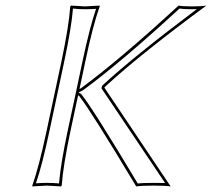

<svg xmlns="http://www.w3.org/2000/svg" viewBox="-20 -668 763 691"><path d="M200.7 -444.8Q228 -574.2 232.9 -645L235.8 -647.9Q237.8 -647.9 286.1 -645Q286.1 -645 338.9 -647.9V-645Q314.5 -577.6 286.6 -444.8L266.1 -347.7Q271 -349.6 274.9 -353Q413.6 -455.6 622.6 -647.9Q635.7 -645 670.9 -645Q706.1 -645 722.7 -647.9Q493.2 -479 366.2 -363.3Q360.4 -357.9 356 -354V-352.1L594.2 2.9Q574.7 0 533.2 0Q488.3 0 470.2 2.9Q309.6 -265.1 265.6 -321.8Q263.2 -323.7 261.2 -325.2L234.4 -200.2Q207 -70.8 202.1 0L199.2 2.9Q197.3 2.9 148.9 0L96.2 2.9V0Q120.6 -68.8 148.4 -200.2ZM262.2 -335.4 265.1 -334Q269.5 -331.5 272.5 -329.1L272.9 -328.6L273.4 -328.1Q317.4 -272.5 475.6 -7.8Q495.1 -9.8 533.2 -9.8Q560.5 -9.8 574.2 -9.3L345.2 -350.1L347.2 -358.9L349.6 -361.3Q459 -462.9 688.5 -635.3Q680.7 -635.3 670.9 -634.8Q639.6 -634.8 626 -637.2Q418 -445.8 280.8 -344.7Q274.9 -340.8 270 -338.9ZM256.3 -350.1 276.9 -447.3Q303.2 -570.8 325.7 -636.2Q307.1 -634.8 286.1 -634.8Q260.7 -634.8 242.7 -637.2Q236.8 -566.4 210.4 -442.9L158.2 -197.8Q132.3 -75.2 109.4 -8.3Q127.9 -9.8 148.9 -9.8Q174.3 -9.8 192.4 -7.8Q198.2 -78.6 224.6 -202.1L251.5 -327.1Z"/></svg>

Font: Linux Biolinum Outline O
Style: Italic
Weight: 400
Italic angle: -12°
Designer: Philipp H. Poll
Foundry: Philipp H. Poll
Version: Version 0.6.2